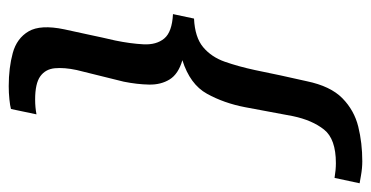

<svg xmlns="http://www.w3.org/2000/svg" viewBox="-268 -548 830 429"><g transform="rotate(-90 146.5 -333.0)"><path d="M-48 56 -36 0Q-18 3 -3 3Q51 3 72 -23.5Q93 -50 102 -93L122 -200Q131 -247 152 -285Q173 -323 227 -340Q196 -349 184 -368.5Q172 -388 172.5 -414.5Q173 -441 179 -471L205 -576Q211 -604 209 -625Q207 -646 191 -657.5Q175 -669 139 -669Q122 -669 106 -666L118 -723Q125 -725 139.5 -726.5Q154 -728 169 -728Q210 -728 243 -719Q276 -710 291.5 -683.5Q307 -657 296 -604Q289 -573 283.5 -546.5Q278 -520 271 -490Q264 -456 262.5 -427Q261 -398 275.5 -380.5Q290 -363 330 -361L320 -314Q278 -312 256 -293.5Q234 -275 223.5 -245Q213 -215 205 -178Q200 -153 193 -120.5Q186 -88 180 -62Q169 -9 142 17.5Q115 44 78.5 53Q42 62 1 62Q-14 62 -31 59Q-48 56 -48 56Z"/></g></svg>

Font: Epunda Sans Medium
Style: Italic
Weight: 500
Italic angle: -12.0243°
Designer: Simon Atzbach
Foundry: typofactur
Version: Version 2.204; ttfautohint (v1.8.4.7-5d5b)